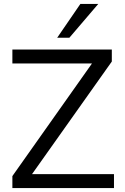

<svg xmlns="http://www.w3.org/2000/svg" viewBox="-20 -957 636 977"><path d="M43 0V-61L448 -634H43V-705H549V-644L143 -71H560V0ZM271 -765 389 -937H480L333 -765Z"/></svg>

Font: Mulish
Style: Regular
Weight: 400
Designer: Vernon Adams
Foundry: Vernon Adams
Version: Version 3.603; ttfautohint (v1.8.3)